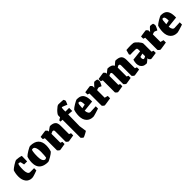

<svg xmlns="http://www.w3.org/2000/svg" viewBox="343 -2171 3849 3849"><g transform="rotate(-45 2267.0 -246.5)"><path d="M202 12Q118 12 71 -46.5Q24 -105 24 -205Q24 -252 32 -294Q40 -336 50 -360Q60 -372 85 -390.5Q110 -409 139.5 -428Q169 -447 195 -460Q221 -473 232 -473Q259 -473 297.5 -466.5Q336 -460 367 -449L364 -295H278L260 -376Q250 -382 239.5 -386.5Q229 -391 220 -391Q212 -391 208 -387Q198 -379 192.5 -336Q187 -293 187 -231Q187 -175 203 -138Q219 -101 253 -101H367V-37Q355 -33 333 -24.5Q311 -16 286 -8Q261 0 238.5 6Q216 12 202 12Z M653 12Q538 12 475 -41Q412 -94 412 -207Q412 -251 420 -294.5Q428 -338 438 -360Q448 -372 474 -391Q500 -410 531 -428.5Q562 -447 588.5 -460Q615 -473 627 -473Q744 -473 803.5 -416Q863 -359 863 -254Q863 -204 855 -162Q847 -120 837 -97Q827 -85 802 -67Q777 -49 746.5 -31Q716 -13 690 -0.5Q664 12 653 12ZM653 -65Q656 -66 664 -69Q672 -72 679 -75.5Q686 -79 686 -79Q690 -102 693.5 -140Q697 -178 697 -239Q697 -279 690.5 -315Q684 -351 668 -374Q652 -397 623 -397Q618 -397 613 -396.5Q608 -396 602 -394Q592 -390 585 -343.5Q578 -297 578 -222Q578 -159 589.5 -125Q601 -91 618.5 -78Q636 -65 653 -65Z M992 12Q988 12 976.5 3.5Q965 -5 954.5 -15.5Q944 -26 944 -30V-373L902 -388V-451Q902 -451 923 -454.5Q944 -458 972.5 -462Q1001 -466 1025.5 -469.5Q1050 -473 1056 -473Q1059 -473 1068 -464Q1077 -455 1085.5 -445Q1094 -435 1094 -431V-408Q1111 -421 1131.5 -436Q1152 -451 1168.5 -462Q1185 -473 1188 -473Q1262 -473 1303.5 -441.5Q1345 -410 1345 -324V-88L1386 -73V-11Q1386 -11 1365.5 -7.5Q1345 -4 1317 0.5Q1289 5 1266 8.5Q1243 12 1238 12Q1234 12 1222 3.5Q1210 -5 1199.5 -15.5Q1189 -26 1189 -30V-322Q1189 -352 1176 -358.5Q1163 -365 1155 -365Q1151 -365 1134 -357.5Q1117 -350 1100 -342V-88L1141 -73V-11Q1141 -11 1120.5 -7.5Q1100 -4 1072.5 0.5Q1045 5 1021.5 8.5Q998 12 992 12Z M1505 168Q1502 168 1490 159Q1478 150 1467 139.5Q1456 129 1456 126V-383L1401 -387V-422L1456 -454V-503Q1456 -519 1474.5 -545Q1493 -571 1520 -597.5Q1547 -624 1573 -642.5Q1599 -661 1615 -661Q1622 -661 1647 -660Q1672 -659 1701.5 -657.5Q1731 -656 1751 -654Q1756 -649 1763.5 -631.5Q1771 -614 1771 -609Q1771 -607 1766.5 -594.5Q1762 -582 1755.5 -567Q1749 -552 1744 -540.5Q1739 -529 1738 -528Q1731 -531 1714.5 -538.5Q1698 -546 1679.5 -553.5Q1661 -561 1646 -566.5Q1631 -572 1626 -572Q1622 -572 1617.5 -560.5Q1613 -549 1613 -528L1612 -459H1718V-370L1612 -379L1607 -50L1630 105Q1613 116 1585.5 131Q1558 146 1534.5 157Q1511 168 1505 168Z M2118 -40Q2105 -36 2078.5 -27Q2052 -18 2023 -9.5Q1994 -1 1970 5.5Q1946 12 1937 12Q1843 12 1791 -46Q1739 -104 1739 -204Q1739 -251 1747 -295Q1755 -339 1765 -363Q1775 -375 1800.5 -393Q1826 -411 1856.5 -429.5Q1887 -448 1913 -460.5Q1939 -473 1951 -473Q2010 -473 2051.5 -452Q2093 -431 2114.5 -377Q2136 -323 2134 -223L1899 -198Q1902 -149 1920 -123Q1938 -97 1964 -97Q1965 -97 1983 -98Q2001 -99 2027.5 -100Q2054 -101 2079 -102Q2104 -103 2118 -104ZM1923 -400Q1904 -388 1900 -267L1986 -284Q1988 -387 1952 -398Q1947 -400 1937 -401Q1927 -402 1923 -400Z M2258 12Q2254 12 2242.5 3.5Q2231 -5 2220.5 -15.5Q2210 -26 2210 -30V-374L2168 -388V-451Q2168 -451 2189 -454.5Q2210 -458 2238 -462Q2266 -466 2290 -469.5Q2314 -473 2320 -473Q2324 -473 2333.5 -464Q2343 -455 2351.5 -444.5Q2360 -434 2360 -430V-385Q2375 -403 2393.5 -423.5Q2412 -444 2427 -458.5Q2442 -473 2445 -473Q2466 -473 2487.5 -469.5Q2509 -466 2519 -462Q2521 -457 2526.5 -441.5Q2532 -426 2532 -412Q2532 -405 2525.5 -387.5Q2519 -370 2510 -351.5Q2501 -333 2493.5 -319.5Q2486 -306 2483 -306Q2482 -307 2469.5 -313Q2457 -319 2442.5 -325Q2428 -331 2419 -331Q2416 -331 2404.5 -327.5Q2393 -324 2381.5 -320Q2370 -316 2366 -314V-99L2435 -80V-14Q2435 -14 2419 -11.5Q2403 -9 2378.5 -5Q2354 -1 2328 3Q2302 7 2282.5 9.5Q2263 12 2258 12Z M2634 12Q2630 12 2618.5 3.5Q2607 -5 2596.5 -15.5Q2586 -26 2586 -30V-372L2544 -387V-450Q2544 -450 2565 -453.5Q2586 -457 2614.5 -461.5Q2643 -466 2667.5 -469.5Q2692 -473 2698 -473Q2701 -473 2710 -464Q2719 -455 2727.5 -444.5Q2736 -434 2736 -430V-407Q2751 -420 2769.5 -435Q2788 -450 2803 -461.5Q2818 -473 2821 -473Q2872 -473 2909 -457.5Q2946 -442 2963 -407Q2977 -420 2994.5 -435Q3012 -450 3026 -461.5Q3040 -473 3044 -473Q3127 -473 3170 -441Q3213 -409 3213 -323V-88L3254 -73V-11Q3254 -11 3233.5 -7.5Q3213 -4 3185 0.5Q3157 5 3134 8.5Q3111 12 3106 12Q3102 12 3090 3.5Q3078 -5 3067.5 -15.5Q3057 -26 3057 -30V-321Q3057 -351 3043.5 -357.5Q3030 -364 3022 -364Q3019 -364 3004.5 -356Q2990 -348 2978 -341V-88L3015 -73V-11Q3015 -11 2995 -7.5Q2975 -4 2948 0.5Q2921 5 2898.5 8.5Q2876 12 2871 12Q2867 12 2855 3.5Q2843 -5 2832.5 -15.5Q2822 -26 2822 -30V-321Q2822 -351 2808.5 -357.5Q2795 -364 2787 -364Q2784 -364 2769 -356Q2754 -348 2742 -341V-88L2779 -73V-11Q2779 -11 2759 -7.5Q2739 -4 2712 0.5Q2685 5 2662.5 8.5Q2640 12 2634 12Z M3449 12Q3394 12 3360.5 -8Q3327 -28 3311.5 -62Q3296 -96 3296 -136Q3296 -159 3300.5 -182.5Q3305 -206 3312 -231L3527 -255V-296Q3527 -324 3519.5 -334.5Q3512 -345 3486 -346Q3453 -348 3411 -347.5Q3369 -347 3339 -345L3323 -368L3350 -467Q3380 -470 3416 -471.5Q3452 -473 3487 -473Q3522 -473 3548 -468Q3563 -465 3585.5 -447Q3608 -429 3630.5 -404Q3653 -379 3668 -354.5Q3683 -330 3683 -315V-87L3725 -72V-9Q3700 -5 3667 0Q3634 5 3607 8.5Q3580 12 3572 12Q3569 12 3559.5 3.5Q3550 -5 3541.5 -15Q3533 -25 3533 -29V-53Q3517 -40 3498.5 -24.5Q3480 -9 3466.5 1.5Q3453 12 3449 12ZM3447 -142Q3447 -126 3453.5 -109.5Q3460 -93 3476 -93Q3486 -93 3499 -99Q3512 -105 3527 -115V-190L3451 -171Q3447 -157 3447 -142Z M3839 12Q3835 12 3823.5 3.5Q3812 -5 3801.5 -15.5Q3791 -26 3791 -30V-374L3749 -388V-451Q3749 -451 3770 -454.5Q3791 -458 3819 -462Q3847 -466 3871 -469.5Q3895 -473 3901 -473Q3905 -473 3914.5 -464Q3924 -455 3932.5 -444.5Q3941 -434 3941 -430V-385Q3956 -403 3974.5 -423.5Q3993 -444 4008 -458.5Q4023 -473 4026 -473Q4047 -473 4068.5 -469.5Q4090 -466 4100 -462Q4102 -457 4107.5 -441.5Q4113 -426 4113 -412Q4113 -405 4106.5 -387.5Q4100 -370 4091 -351.5Q4082 -333 4074.5 -319.5Q4067 -306 4064 -306Q4063 -307 4050.5 -313Q4038 -319 4023.5 -325Q4009 -331 4000 -331Q3997 -331 3985.5 -327.5Q3974 -324 3962.5 -320Q3951 -316 3947 -314V-99L4016 -80V-14Q4016 -14 4000 -11.5Q3984 -9 3959.5 -5Q3935 -1 3909 3Q3883 7 3863.5 9.5Q3844 12 3839 12Z M4499 -40Q4486 -36 4459.5 -27Q4433 -18 4404 -9.5Q4375 -1 4351 5.5Q4327 12 4318 12Q4224 12 4172 -46Q4120 -104 4120 -204Q4120 -251 4128 -295Q4136 -339 4146 -363Q4156 -375 4181.5 -393Q4207 -411 4237.5 -429.5Q4268 -448 4294 -460.5Q4320 -473 4332 -473Q4391 -473 4432.5 -452Q4474 -431 4495.5 -377Q4517 -323 4515 -223L4280 -198Q4283 -149 4301 -123Q4319 -97 4345 -97Q4346 -97 4364 -98Q4382 -99 4408.5 -100Q4435 -101 4460 -102Q4485 -103 4499 -104ZM4304 -400Q4285 -388 4281 -267L4367 -284Q4369 -387 4333 -398Q4328 -400 4318 -401Q4308 -402 4304 -400Z"/></g></svg>

Font: Grenze Gotisch Black
Style: Regular
Weight: 900
Designer: Renata Polastri
Foundry: Omnibus-Type
Version: Version 1.001